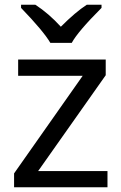

<svg xmlns="http://www.w3.org/2000/svg" viewBox="-20 -786 510 806"><path d="M431.2 0H39.1V-58.1L327.1 -467.8H56.2V-536.1H423.8V-470.2L140.1 -67.9H431.2ZM68.4 -766.1H128.4Q184.1 -730 235.4 -673.8Q296.9 -735.4 344.2 -766.1H406.2V-752.9Q306.2 -652.8 281.2 -606H191.4Q162.1 -655.8 68.4 -752.9Z"/></svg>

Font: Noto Sans Historic
Style: Regular
Weight: 400
Designer: Monotype Design Team
Foundry: Monotype Imaging Inc.
Version: Version 0.71 uh